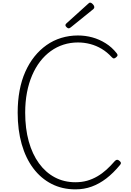

<svg xmlns="http://www.w3.org/2000/svg" viewBox="-20 -1417 991 1456"><path d="M552 19Q452 19 371 -22.5Q290 -64 232.5 -140.5Q175 -217 144.5 -324Q114 -431 114 -563Q114 -652 128.5 -730Q143 -808 172 -873Q201 -938 241.5 -988.5Q282 -1039 333 -1075Q384 -1111 444.5 -1129.5Q505 -1148 571 -1148Q627 -1148 680 -1133.5Q733 -1119 781 -1089Q829 -1059 865 -1013Q872 -1004 871.5 -997.5Q871 -991 860 -982Q851 -974 843.5 -974Q836 -974 827 -984Q792 -1022 751 -1046.5Q710 -1071 664.5 -1083Q619 -1095 571 -1095Q514 -1095 462 -1078.5Q410 -1062 365 -1029.5Q320 -997 284.5 -951Q249 -905 223.5 -845.5Q198 -786 184.5 -715.5Q171 -645 171 -563Q171 -442 198 -345Q225 -248 275.5 -178.5Q326 -109 396 -72Q466 -35 552 -35Q600 -35 640.5 -46.5Q681 -58 718 -79.5Q755 -101 787.5 -130.5Q820 -160 851 -196Q860 -205 868 -205.5Q876 -206 886 -197Q896 -189 897 -182Q898 -175 890 -166Q839 -104 786 -63.5Q733 -23 675.5 -2Q618 19 552 19ZM501 -1202Q494 -1202 485 -1210.5Q476 -1219 476 -1226Q476 -1229 477.5 -1232Q479 -1235 483 -1239L648 -1388Q652 -1391 655 -1394Q658 -1397 664 -1397Q670 -1397 677.5 -1391Q685 -1385 690 -1377.5Q695 -1370 695 -1363Q695 -1359 694 -1356Q693 -1353 688 -1348L516 -1209Q510 -1206 507.5 -1204Q505 -1202 501 -1202Z"/></svg>

Font: Playwrite CL ExtraLight
Style: Regular
Weight: 200
Designer: Veronika Burian, José Scaglione
Foundry: TypeTogether
Version: Version 1.002